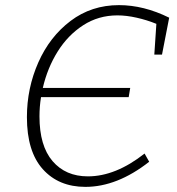

<svg xmlns="http://www.w3.org/2000/svg" viewBox="-20 -722 692 749"><path d="M640 -653 612 -509H582L590 -629Q553 -644 513 -653Q473 -662 438 -662Q364 -662 304.5 -623.5Q245 -585 205 -521Q165 -457 147 -379H488L482 -343H140Q134 -306 134 -268Q134 -153 185 -93.5Q236 -34 323 -34Q431 -34 544 -123L562 -91Q437 7 313 7Q209 7 147 -62Q85 -131 85 -265Q85 -378 129.5 -478.5Q174 -579 255.5 -640.5Q337 -702 444 -702Q541 -702 640 -653Z"/></svg>

Font: Bitter Pro Light
Style: Italic
Weight: 300
Italic angle: -9°
Designer: Sol Matas, and Bitter project Authors
Foundry: Sol Matas
Version: Version 1.010